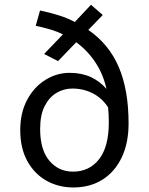

<svg xmlns="http://www.w3.org/2000/svg" viewBox="-20 -794 640 825"><path d="M169.5 -562 250.5 -646.5Q225.5 -658.5 196.8 -667.2Q168 -676 133.5 -683L152 -749Q196 -739.5 233.5 -727.8Q271 -716 301.5 -699.5L371 -773.5L421.5 -729.5L359.5 -665.5Q448.5 -604 490.5 -505.5Q532.5 -407 532.5 -263.5Q532.5 -179.5 503 -117.5Q473.5 -55.5 420.2 -22Q367 11.5 295 11.5Q232 11.5 180.2 -17.2Q128.5 -46 97.8 -101.2Q67 -156.5 67 -235Q67 -309 96.2 -364.2Q125.5 -419.5 174.2 -450.2Q223 -481 279.5 -481Q330.5 -481 369.8 -463Q409 -445 437.5 -412Q423.5 -475.5 389.5 -526.5Q355.5 -577.5 307.5 -612.5L229.5 -531.5ZM447.5 -267.5Q447.5 -285 446.8 -301Q446 -317 444.5 -332.5Q419 -372 379 -392.8Q339 -413.5 290.5 -413.5Q254.5 -413.5 223 -395Q191.5 -376.5 172 -338.2Q152.5 -300 152.5 -239.5Q152.5 -150 192.2 -103.2Q232 -56.5 293.5 -56.5Q364 -56.5 405.8 -110Q447.5 -163.5 447.5 -267.5Z"/></svg>

Font: Fira Code Light
Style: Regular
Weight: 400
Monospace: yes
Version: Version 5.002